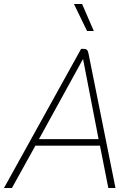

<svg xmlns="http://www.w3.org/2000/svg" viewBox="-30 -946 679 966"><path d="M473 -213H148L30 0H-10L378 -700H395Q411 -700 415 -678L551 0H515ZM166 -246H466L388 -648H387ZM342 -926H383L442 -790H408Z"/></svg>

Font: Bai Jamjuree ExtraLight
Style: Italic
Weight: 275
Italic angle: -10°
Version: Version 1.000; ttfautohint (v1.6)